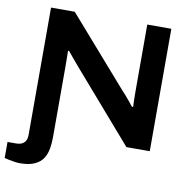

<svg xmlns="http://www.w3.org/2000/svg" viewBox="-114 -779 1055 1061"><g transform="rotate(10 414.0 -248.5)"><path d="M66 190Q52 190 36 187.5Q20 185 5 182Q-10 179 -21 176V86H27Q56 86 71.5 71.5Q87 57 87 29V-687H220L555 -304Q564 -295 576.5 -280.5Q589 -266 601.5 -251Q614 -236 622 -225H629Q628 -243 627.5 -265Q627 -287 627 -304V-687H762V0H631L295 -387Q278 -406 258 -430.5Q238 -455 227 -468H221Q221 -455 221.5 -432Q222 -409 222 -381V18Q222 51 216.5 82Q211 113 195.5 137Q180 161 148.5 175.5Q117 190 66 190Z"/></g></svg>

Font: Archivo SemiExpanded SemiBold
Style: Regular
Weight: 600
Width: 6
Designer: Hector Gatti
Foundry: Omnibus-Type
Version: Version 2.001